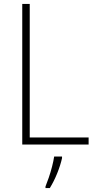

<svg xmlns="http://www.w3.org/2000/svg" viewBox="-20 -734 490 975"><path d="M93 0V-714H131V-36H430V0ZM295 69Q287 105 270.5 146Q254 187 233 221H211V213Q218 196 227.5 168.5Q237 141 244.5 111.5Q252 82 255 61H295Z"/></svg>

Font: Noto Sans Gujarati SemiCondensed ExtraLight
Style: Regular
Weight: 200
Width: 4
Designer: Jelle Bosma - Monotype Design Team, Universal Thirst
Foundry: Monotype Imaging Inc.
Version: Version 2.106; ttfautohint (v1.8.4.7-5d5b)